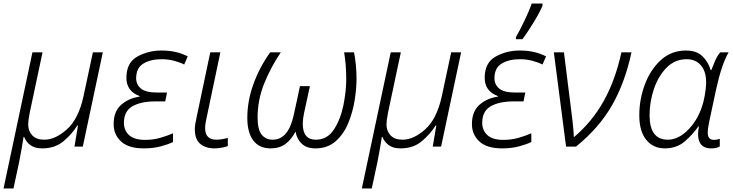

<svg xmlns="http://www.w3.org/2000/svg" viewBox="-39 -827 4133 1083"><path d="M-19 236H37L69 87Q76 52 83 11.5Q90 -29 94 -55H97Q108 -27 132.5 -8.5Q157 10 199 10Q272 10 320.5 -31.5Q369 -73 397 -119H401L381 0H428L541 -532H485L432 -284Q404 -156 338.5 -97.5Q273 -39 211 -39Q166 -39 143 -63.5Q120 -88 120 -125Q120 -136 122 -152Q124 -168 129 -193L201 -532H144Z M772 10Q825 10 868 -1.5Q911 -13 937 -26V-75Q902 -60 863 -49Q824 -38 779 -38Q718 -38 689 -65Q660 -92 660 -134Q660 -200 708 -227.5Q756 -255 836 -255H893L903 -305H847Q783 -305 756 -327.5Q729 -350 729 -385Q729 -444 770 -468.5Q811 -493 872 -493Q910 -493 943.5 -484Q977 -475 1000 -463L1020 -509Q989 -525 953 -533.5Q917 -542 870 -542Q798 -542 736 -508Q674 -474 674 -388Q674 -312 749 -285L748 -282Q684 -272 643 -234.5Q602 -197 602 -127Q602 -68 644 -29Q686 10 772 10Z M1171 10Q1190 10 1212 6Q1234 2 1246 -3V-49Q1209 -39 1181 -39Q1118 -39 1118 -105Q1118 -118 1120.5 -132.5Q1123 -147 1126 -161L1204 -532H1147L1069 -161Q1065 -143 1062.5 -127.5Q1060 -112 1060 -98Q1060 -41 1090.5 -15.5Q1121 10 1171 10Z M1488 10Q1537 10 1571 -15Q1605 -40 1628 -85Q1635 -43 1663 -16.5Q1691 10 1740 10Q1809 10 1854.5 -30.5Q1900 -71 1925.5 -133Q1951 -195 1961.5 -261.5Q1972 -328 1972 -381Q1972 -460 1958 -532H1902Q1914 -463 1914 -379Q1914 -313 1898 -233.5Q1882 -154 1844.5 -96.5Q1807 -39 1743 -39Q1669 -39 1669 -127Q1669 -157 1676 -189L1709 -341H1653L1619 -183Q1589 -39 1499 -39Q1460 -39 1437 -67.5Q1414 -96 1414 -164Q1414 -264 1451.5 -356.5Q1489 -449 1545 -532H1485Q1424 -446 1390 -351.5Q1356 -257 1356 -162Q1356 -80 1389.5 -35Q1423 10 1488 10Z M2002 236H2058L2090 87Q2097 52 2104 11.5Q2111 -29 2115 -55H2118Q2129 -27 2153.5 -8.5Q2178 10 2220 10Q2293 10 2341.5 -31.5Q2390 -73 2418 -119H2422L2402 0H2449L2562 -532H2506L2453 -284Q2425 -156 2359.5 -97.5Q2294 -39 2232 -39Q2187 -39 2164 -63.5Q2141 -88 2141 -125Q2141 -136 2143 -152Q2145 -168 2150 -193L2222 -532H2165Z M2793 10Q2846 10 2889 -1.5Q2932 -13 2958 -26V-75Q2923 -60 2884 -49Q2845 -38 2800 -38Q2739 -38 2710 -65Q2681 -92 2681 -134Q2681 -200 2729 -227.5Q2777 -255 2857 -255H2914L2924 -305H2868Q2804 -305 2777 -327.5Q2750 -350 2750 -385Q2750 -444 2791 -468.5Q2832 -493 2893 -493Q2931 -493 2964.5 -484Q2998 -475 3021 -463L3041 -509Q3010 -525 2974 -533.5Q2938 -542 2891 -542Q2819 -542 2757 -508Q2695 -474 2695 -388Q2695 -312 2770 -285L2769 -282Q2705 -272 2664 -234.5Q2623 -197 2623 -127Q2623 -68 2665 -29Q2707 10 2793 10ZM2871 -606H2908Q2937 -645 2971.5 -701.5Q3006 -758 3021 -795V-807H2960Q2945 -763 2918.5 -708.5Q2892 -654 2871 -617Z M3154 0H3210Q3341 -106 3414 -234.5Q3487 -363 3523 -532H3466Q3433 -378 3367.5 -259.5Q3302 -141 3198 -53Q3197 -76 3195 -99.5Q3193 -123 3190 -148L3142 -532H3085Z M3711 10Q3779 10 3825.5 -31Q3872 -72 3900 -114H3903Q3881 10 3973 10Q4003 10 4021 -1V-44Q4005 -38 3988 -38Q3953 -38 3953 -79Q3953 -99 3960 -134L4001 -326Q4032 -466 4071 -532H4024Q4007 -513 3994 -482.5Q3981 -452 3973 -431H3970Q3957 -476 3924 -509Q3891 -542 3830 -542Q3747 -542 3688 -487.5Q3629 -433 3598 -349.5Q3567 -266 3567 -177Q3567 -86 3606.5 -38Q3646 10 3711 10ZM3728 -39Q3625 -39 3625 -177Q3625 -252 3649.5 -325Q3674 -398 3721 -445.5Q3768 -493 3835 -493Q3884 -493 3914 -459Q3944 -425 3944 -363Q3944 -344 3940.5 -316Q3937 -288 3929 -254Q3905 -161 3847.5 -100Q3790 -39 3728 -39Z"/></svg>

Font: Noto Sans UI Light
Style: Italic
Weight: 300
Italic angle: -12°
Designer: Monotype Design Team
Foundry: Monotype Imaging Inc.
Version: Version 1.901